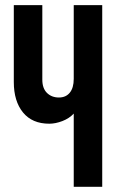

<svg xmlns="http://www.w3.org/2000/svg" viewBox="-20 -720 455 740"><path d="M33.2 -403.8V-700.2H143.1V-413.1Q143.1 -379.4 161.1 -361.8Q179.2 -344.2 207 -344.2Q233.9 -344.2 249 -362.8Q264.2 -381.3 264.2 -416V-700.2H374V0H264.2V-282.2Q247.1 -263.7 220.5 -253.4Q193.8 -243.2 169.9 -243.2Q104 -243.2 68.6 -286.6Q33.2 -330.1 33.2 -403.8Z"/></svg>

Font: Bebas Neue Bold
Style: Regular
Weight: 700
Designer: Ryoichi Tsunekawa
Foundry: Ryoichi Tsunekawa
Version: Version 1.300